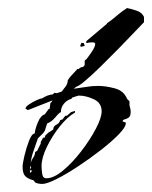

<svg xmlns="http://www.w3.org/2000/svg" viewBox="-20 -426 377 476"><path d="M85 30Q76 30 68 27L63 21Q48 17 42 10Q36 3 36 -13Q36 -20 40.5 -39.5Q45 -59 52 -77Q59 -95 66 -95Q67 -106 74 -123Q81 -140 92 -143V-144L101 -156H103L105 -171Q108 -172 110 -177L49 -153L43 -157Q44 -162 52.5 -167.5Q61 -173 70.5 -177.5Q80 -182 84 -182Q98 -191 111 -192L115 -196L121 -195L133 -199Q138 -205 143 -212Q148 -219 148 -227Q153 -235 159.5 -241.5Q166 -248 172 -255H175Q180 -260 186 -260L190 -265V-276L194 -279Q199 -285 207.5 -297.5Q216 -310 216 -317Q216 -321 209 -321Q200 -321 194 -319V-324L245 -367V-368Q258 -377 270 -387.5Q282 -398 295 -406Q306 -404 319 -399.5Q332 -395 337 -384V-371Q330 -364 313 -346Q296 -328 274 -305.5Q252 -283 230 -261.5Q208 -240 191.5 -226Q175 -212 169 -211L163 -206Q179 -208 193.5 -210.5Q208 -213 223 -213Q242 -213 264.5 -207Q287 -201 295 -181L301 -175V-165Q302 -161 303 -157Q304 -153 304 -149Q304 -138 299 -134.5Q294 -131 289 -130Q284 -129 284 -125L292 -122V-121Q292 -111 274.5 -93Q257 -75 230 -54Q203 -33 173.5 -13.5Q144 6 120 18Q96 30 85 30ZM180 -310 179 -313 182 -320 188 -319 190 -312ZM95 16Q113 16 136 -3Q159 -22 181 -50.5Q203 -79 217.5 -106.5Q232 -134 232 -150Q232 -171 212.5 -180Q193 -189 176 -189Q174 -189 168 -187Q162 -185 159 -184L157 -181Q146 -178 138.5 -169Q131 -160 131 -148Q127 -147 117.5 -135.5Q108 -124 97 -120L93 -108Q92 -101 85.5 -94.5Q79 -88 74 -83Q69 -68 63.5 -53Q58 -38 56 -22Q58 -29 62.5 -35.5Q67 -42 67 -49L72 -52L81 -70V-74L87 -85L90 -84L93 -91L98 -95V-96Q102 -98 105.5 -100.5Q109 -103 112 -105Q112 -113 120 -117Q128 -121 129 -128L135 -130L142 -139H146L156 -148L166 -151V-147Q148 -137 129 -113.5Q110 -90 96.5 -62.5Q83 -35 83 -14Q83 -7 84.5 4.5Q86 16 95 16ZM54 -5 57 -11V-13L55 -14ZM55 4V3L60 -3H59L54 -4Z"/></svg>

Font: Kolker Brush
Style: Regular
Weight: 400
Designer: Robert E. Leuschke
Foundry: Robert E. Leuschke
Version: Version 1.010; ttfautohint (v1.8.3)